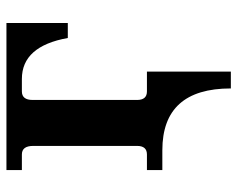

<svg xmlns="http://www.w3.org/2000/svg" viewBox="-91 -438 744 602"><g transform="rotate(-90 281.0 -137.0)"><path d="M357.4 0H48.8V-48.3H97.7Q124.5 -48.3 124.5 -79.1V-404.8Q124.5 -440.4 97.7 -440.4H48.8V-488.8H509.8V-296.4H462.9Q437 -440.4 334.5 -440.4H295.4Q268.6 -440.4 268.6 -406.7V-79.1Q268.6 -48.3 295.4 -48.3H357.4ZM110.8 -34.2H357.4V214.8H304.7Q304.7 0 110.8 0Z"/></g></svg>

Font: Munson
Style: Bold
Weight: 700
Designer: Paul James MIller
Foundry: High-Logic / Made with FontCreator
Version: Version 2.10;May 5, 2019;FontCreator 11.5.0.2430 64-bit